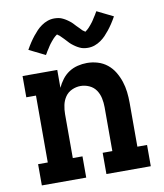

<svg xmlns="http://www.w3.org/2000/svg" viewBox="-85 -829 769 899"><g transform="rotate(-10 300.0 -380.0)"><path d="M41 0V-101H87V-419H41V-520H206V-435Q215 -455 229 -473.5Q243 -492 262 -504.5Q281 -517 303.5 -522.5Q326 -528 348 -528Q374 -528 399 -520.5Q424 -513 444 -497Q464 -481 477.5 -458.5Q491 -436 499 -411.5Q507 -387 510 -361.5Q513 -336 513 -310V-101H559V0H348V-101H394V-310Q394 -331 389.5 -352.5Q385 -374 373 -391.5Q361 -409 341 -418Q321 -427 300 -427Q279 -427 259 -418Q239 -409 227 -391.5Q215 -374 210.5 -352.5Q206 -331 206 -310V-101H252V0ZM366 -597Q361 -597 355.5 -597.5Q350 -598 345 -599Q340 -600 335.5 -601.5Q331 -603 326 -605.5Q321 -608 316.5 -610.5Q312 -613 308.5 -615.5Q305 -618 300 -621.5Q295 -625 291 -628.5Q287 -632 283.5 -635.5Q280 -639 277 -642.5Q274 -646 270.5 -649.5Q267 -653 263 -657.5Q259 -662 255 -665.5Q251 -669 248 -672.5Q245 -676 240 -679Q235 -682 234 -684Q234 -684 231 -682Q227 -679 224.5 -677Q222 -675 219 -672Q216 -669 214.5 -667.5Q213 -666 211.5 -664Q210 -662 208 -660Q206 -658 204.5 -656Q203 -654 201 -651.5Q199 -649 197 -646.5Q195 -644 193 -641Q191 -638 189 -635Q187 -632 185 -628.5Q183 -625 180.5 -621.5Q178 -618 175.5 -614Q173 -610 171 -606Q169 -602 166 -598L89 -636Q99 -654 109 -669Q119 -684 129 -696.5Q139 -709 149 -719.5Q159 -730 172.5 -739.5Q186 -749 201.5 -754.5Q217 -760 234 -760Q239 -760 244.5 -759.5Q250 -759 255 -758Q260 -757 264.5 -755.5Q269 -754 274 -751.5Q279 -749 283.5 -746.5Q288 -744 291.5 -741.5Q295 -739 300 -735.5Q305 -732 309 -728.5Q313 -725 316.5 -721.5Q320 -718 323 -714.5Q326 -711 329.5 -707.5Q333 -704 337 -700Q341 -696 345 -692Q349 -688 352 -684.5Q355 -681 359.5 -678.5Q364 -676 366 -673Q366 -673 370 -676Q373 -678 375.5 -680Q378 -682 381 -685Q384 -688 385.5 -689.5Q387 -691 388.5 -693Q390 -695 392 -697Q394 -699 395.5 -701Q397 -703 399 -705.5Q401 -708 403 -710.5Q405 -713 407 -716Q409 -719 411 -722Q413 -725 415 -728.5Q417 -732 419.5 -735.5Q422 -739 424.5 -743Q427 -747 429 -751Q431 -755 434 -759L511 -721Q501 -703 491 -688Q481 -673 471 -660.5Q461 -648 451 -637.5Q441 -627 427.5 -617.5Q414 -608 398.5 -602.5Q383 -597 366 -597Z"/></g></svg>

Font: Iosevka Plex Etoile
Style: Bold
Weight: 700
Designer: Belleve Invis
Foundry: Belleve Invis
Version: Version 25.1.1; ttfautohint (v1.8.4)